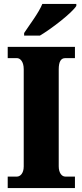

<svg xmlns="http://www.w3.org/2000/svg" viewBox="-20 -951 416 971"><path d="M102 -784V-771H182C244 -808 344 -886 366 -921V-931H194C176 -886 128 -824 102 -784ZM19 0H359V-58H310C293 -58 277 -76 277 -110V-600C277 -641 289 -657 310 -657H359V-714H19V-657H66C81 -657 100 -641 100 -601V-109C100 -73 81 -58 66 -58H19Z"/></svg>

Font: Noto Serif Myanmar Condensed Black
Style: Regular
Weight: 900
Width: 3
Designer: Ben Mitchell and the Monotype Design Team
Foundry: Monotype Imaging Inc.
Version: Version 2.106